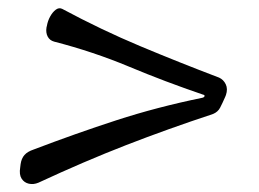

<svg xmlns="http://www.w3.org/2000/svg" viewBox="-20 -487 640 475"><path d="M537 -247Q530 -231 524.5 -220.5Q519 -210 507 -205Q395 -168 292 -128Q189 -88 75 -35Q63 -30 51.5 -32.5Q40 -35 33.5 -45Q27 -55 30 -73L31 -81Q33 -95 40.5 -103.5Q48 -112 63 -117Q168 -157 268 -189.5Q368 -222 480 -245Q485 -246 486 -249Q487 -252 482 -253Q388 -285 299.5 -322Q211 -359 114 -384Q103 -387 98 -396.5Q93 -406 95 -419L96 -423Q98 -435 104 -446Q110 -457 118 -463Q126 -469 134 -465Q231 -413 326.5 -373Q422 -333 522 -295Q533 -290 538.5 -278.5Q544 -267 539 -252Z"/></svg>

Font: Winky Sans Light
Style: Italic
Weight: 300
Italic angle: -8.97852°
Designer: Simon Atzbach
Foundry: typofactur
Version: Version 1.205